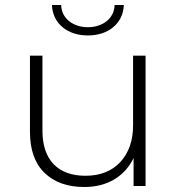

<svg xmlns="http://www.w3.org/2000/svg" viewBox="-20 -745 709 769"><path d="M158 -53C197 -15 250 4 318 4C410 4 480 -39 515 -112V0H563V-522H513V-244C513 -182 496 -133 462 -96C427 -59 381 -41 322 -41C213 -41 150 -104 150 -221V-522H100V-217C100 -146 119 -91 158 -53ZM188 -725C191 -650 251 -603 332 -603C413 -603 473 -650 476 -725H439C438 -672 392 -636 332 -636C272 -636 226 -672 225 -725Z"/></svg>

Font: Montserrat Light
Style: Regular
Weight: 300
Designer: Julieta Ulanovsky
Foundry: Julieta Ulanovsky
Version: Version 7.200